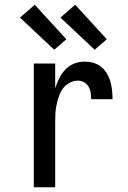

<svg xmlns="http://www.w3.org/2000/svg" viewBox="-20 -787 540 807"><path d="M122 0V-520H212V-416Q219 -438 229 -458Q239 -478 254.5 -494.5Q270 -511 291 -519.5Q312 -528 335 -528Q354 -528 372 -523Q390 -518 404.5 -506.5Q419 -495 429 -478.5Q439 -462 444 -444Q449 -426 451 -407.5Q453 -389 453 -370H363Q363 -384 361 -397.5Q359 -411 352 -423Q345 -435 333 -441.5Q321 -448 307 -448Q289 -448 272.5 -439Q256 -430 245 -415.5Q234 -401 228 -383.5Q222 -366 218 -348Q214 -330 213 -312Q212 -294 212 -276V0ZM378 -578 234 -713 296 -767 429 -622ZM208 -578 64 -713 126 -767 259 -622Z"/></svg>

Font: Iosevka SS04 Medium
Style: Regular
Weight: 500
Monospace: yes
Designer: Belleve Invis
Foundry: Belleve Invis
Version: Version 19.0.0; ttfautohint (v1.8.4)